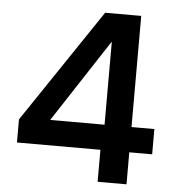

<svg xmlns="http://www.w3.org/2000/svg" viewBox="-51 -748 731 795"><g transform="rotate(5 314.5 -350.0)"><path d="M384 0V-133H37V-229L354 -700H504V-238H599V-133H504V0ZM166 -238H392V-582H391Z"/></g></svg>

Font: DM Sans 28pt SemiBold
Style: Regular
Weight: 600
Version: Version 4.004;gftools[0.9.30]